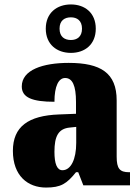

<svg xmlns="http://www.w3.org/2000/svg" viewBox="-20 -834 628 864"><path d="M299 -596C362 -596 411 -634 411 -705C411 -776 362 -814 299 -814C236 -814 186 -776 186 -705C186 -634 236 -596 299 -596ZM299 -654C271 -654 248 -668 248 -705C248 -742 271 -756 299 -756C326 -756 349 -742 349 -705C349 -668 326 -654 299 -654ZM187 10C254 10 280 -7 322 -59H332L355 0H565V-59H561C519 -59 505 -75 505 -129V-382C505 -506 433 -551 289 -551C174 -551 78 -520 78 -445C78 -395 125 -376 225 -376C225 -447 244 -483 273 -483C306 -483 322 -449 322 -375V-322L246 -319C107 -314 38 -264 38 -155C38 -43 105 10 187 10ZM261 -68C236 -68 225 -98 225 -151C225 -220 242 -255 294 -260L323 -263V-191C323 -117 299 -68 261 -68Z"/></svg>

Font: Noto Serif Georgian SemiCondensed Black
Style: Regular
Weight: 900
Width: 4
Designer: Monotype Design Team, Akaki Razmadze
Foundry: Google LLC
Version: Version 2.003